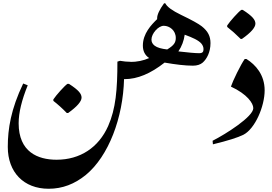

<svg xmlns="http://www.w3.org/2000/svg" viewBox="-20 -823 1676 1184"><path d="M392 -126H400C456 -166 483 -198 483 -221C483 -244 466 -267 405 -306H396C379 -295 326 -236 309 -210V-201C336 -180 364 -155 392 -126Z M280 341C365 341 440 312 509 256C650 140 739 -97 745 -336H750C778 -336 812 -358 812 -403C812 -425 800 -442 783 -442C764 -442 743 -444 720 -448L704 -443C704 -271 694 -152 647 -46C588 87 474 162 329 162C213 162 95 114 95 -63C95 -128 114 -206 151 -297L123 -308C47 -149 28 -28 28 83C28 239 126 341 280 341Z M749 -335C827 -335 909 -369 995 -437C1064 -425 1122 -418 1170 -418C1196 -418 1216 -425 1230 -437C1255 -459 1278 -501 1278 -557C1278 -599 1263 -630 1224 -661C1205 -676 1162 -700 1097 -731C1041 -758 1009 -782 1000 -802L992 -803C963 -763 949 -732 949 -711V-705C913 -670 861 -616 861 -542C861 -508 874 -482 900 -465C864 -449 825 -441 782 -441C751 -441 720 -415 720 -374C720 -346 738 -335 749 -335ZM1011 -518C976 -522 950 -529 934 -541C921 -551 914 -563 914 -579C914 -616 956 -664 990 -664C1025 -664 1064 -636 1064 -589C1064 -560 1052 -543 1011 -518ZM1208 -495C1183 -495 1141 -499 1080 -506C1101 -537 1114 -572 1119 -609C1168 -591 1204 -575 1222 -554C1230 -544 1235 -533 1235 -520C1235 -503 1229 -495 1208 -495Z M1464 -583H1472C1528 -622 1555 -654 1555 -677C1555 -700 1538 -723 1477 -762H1468C1451 -751 1398 -692 1381 -666V-657C1408 -636 1436 -611 1464 -583Z M1293 67C1384 45 1447 25 1481 8C1553 -29 1612 -167 1612 -266C1612 -362 1556 -424 1500 -459H1489C1465 -426 1415 -323 1404 -289C1505 -242 1542 -186 1542 -156C1542 -104 1374 3 1291 45Z"/></svg>

Font: Noto Nastaliq Urdu
Style: Regular
Weight: 400
Designer: Monotype Design Team (Patrick Giasson: type design, Kamal Mansour: OpenType code, Glenda Bellarosa). Updated by Simon Co
Foundry: Monotype Imaging Inc., Simon Cozens
Version: Version 3.009